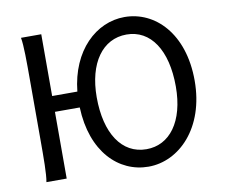

<svg xmlns="http://www.w3.org/2000/svg" viewBox="-80 -824 1093 934"><g transform="rotate(-10 466.5 -356.5)"><path d="M178.2 -712.9H78.1C85.4 -673.8 85.4 -596.7 85.4 -500.5V-212.4C85.4 -116.2 85.4 -39.1 78.1 0H178.2V-329.6H300.8C308.6 -109.4 433.6 12.2 581.1 12.2C731.9 12.2 874 -127 874 -361.3C874 -595.2 741.2 -725.1 590.8 -725.1C450.7 -725.1 323.2 -607.4 302.7 -407.7H178.2ZM778.8 -349.1C778.8 -175.8 700.7 -73.2 585.9 -73.2C463.9 -73.2 390.6 -185.5 390.6 -363.8C390.6 -532.7 467.3 -639.6 585.9 -639.6C705.1 -639.6 778.8 -529.3 778.8 -349.1Z"/></g></svg>

Font: Andika
Style: Regular
Weight: 400
Designer: Victor Gaultney, Annie Olsen, Julie Remington, Don Collingsworth, Eric Hays
Foundry: SIL International
Version: Version 1.000